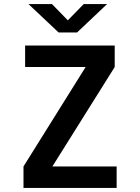

<svg xmlns="http://www.w3.org/2000/svg" viewBox="-20 -924 690 944"><path d="M95.5 0V-105.5L401 -594.5H103.5V-700H544V-594.5L237.5 -105.5H553.5V0ZM120 -904H235.5L313.5 -824L391.5 -904H506.5L359 -764.5H268Z"/></svg>

Font: Trispace Thin SemiBold
Style: Regular
Weight: 600
Version: Version 1.210